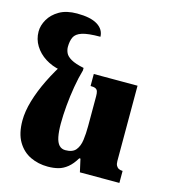

<svg xmlns="http://www.w3.org/2000/svg" viewBox="-114 -853 845 958"><g transform="rotate(15 308.0 -374.0)"><path d="M221 14Q172 14 131 -5.5Q90 -25 65 -67Q40 -109 40 -176Q40 -223 56.5 -279Q73 -335 102.5 -395Q132 -455 171 -514L267 -495Q255 -454 246.5 -404Q238 -354 233.5 -304Q229 -254 229 -211Q229 -170 234.5 -142.5Q240 -115 252.5 -101.5Q265 -88 285 -88Q322 -88 338.5 -108Q355 -128 359.5 -161Q364 -194 364 -234V-388Q364 -404 361 -413Q358 -422 349.5 -426Q341 -430 324 -430V-492H550V-103Q550 -88 555 -79Q560 -70 568.5 -66Q577 -62 588 -62V0H384L369 -67H363Q344 -35 322 -17Q300 1 275.5 7.5Q251 14 221 14ZM267 -508V-495L156 -468Q113 -476 78.5 -498Q44 -520 23.5 -553Q3 -586 3 -626Q3 -657 21 -688.5Q39 -720 75 -741Q111 -762 166 -762Q236 -762 271.5 -740Q307 -718 308 -680Q244 -680 213.5 -670Q183 -660 173.5 -639.5Q164 -619 164 -589Q164 -574 171 -558.5Q178 -543 200.5 -530Q223 -517 267 -508Z"/></g></svg>

Font: Noto Serif Armenian Black
Style: Regular
Weight: 900
Version: Version 2.007